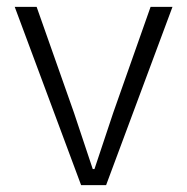

<svg xmlns="http://www.w3.org/2000/svg" viewBox="-20 -541 547 561"><path d="M217 0 23 -521H87L196 -212L251 -47H256L311 -212L420 -521H484L290 0Z"/></svg>

Font: Mona Sans ExtraLight Light
Style: Regular
Weight: 300
Version: Version 2.000